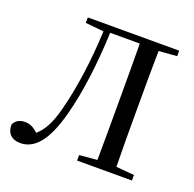

<svg xmlns="http://www.w3.org/2000/svg" viewBox="-130 -866 1029 1017"><g transform="rotate(20 384.0 -358.0)"><path d="M196 -701 299 -691C292 -526 270 -366 235 -230C210 -136 182 -94 148 -64C124 -86 103 -98 74 -98C44 -98 21 -86 10 -60C10 -9 40 16 86 16C165 16 227 -51 271 -217C309 -360 328 -524 335 -696H502C503 -596 503 -494 503 -392V-339C503 -238 503 -138 502 -40L402 -31V0H711V-31L609 -40C607 -140 607 -240 607 -340V-392C607 -493 607 -593 609 -693L711 -701V-732H196Z"/></g></svg>

Font: Noto Serif HK Medium
Style: Regular
Weight: 500
Designer: Ryoko NISHIZUKA 西塚涼子 (kana & ideographs); Frank Grießhammer (Latin, Greek & Cyrillic); Wenlong ZHANG 张文龙 (bopomofo); San
Foundry: Adobe
Version: Version 2.001;hotconv 1.1.0;makeotfexe 2.6.0